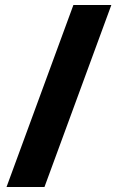

<svg xmlns="http://www.w3.org/2000/svg" viewBox="-20 -739 466 764"><path d="M423 -719H272L6 5H157Z"/></svg>

Font: Noto Sans Ethiopic ExtraBold
Style: Regular
Weight: 800
Designer: Monotype Design Team
Foundry: Monotype Imaging Inc.
Version: Version 2.102